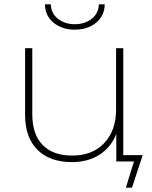

<svg xmlns="http://www.w3.org/2000/svg" viewBox="-20 -740 698 880"><path d="M186 -720H213Q214 -679 245.5 -654Q277 -629 323 -629Q369 -629 400.5 -654Q432 -679 433 -720H460Q459 -667 420 -635.5Q381 -604 323 -604Q265 -604 226 -635.5Q187 -667 186 -720ZM634 -29 585 120H557L594 0H513V-126Q489 -65 436 -31Q383 3 310 3Q209 3 152 -53Q95 -109 95 -214V-519H128V-216Q128 -124 175.5 -75.5Q223 -27 311 -27Q404 -27 458 -84.5Q512 -142 512 -239V-519H545V-29Z"/></svg>

Font: Montserrat Alternates ExLight
Style: Regular
Weight: 275
Designer: Julieta Ulanovsky
Foundry: Julieta Ulanovsky
Version: Version 7.200